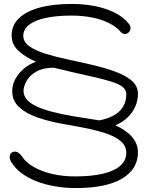

<svg xmlns="http://www.w3.org/2000/svg" viewBox="-20 -727 744 973"><path d="M364 226Q308 226 257 217Q206 208 163 191Q120 174 88 149.5Q56 125 37 94Q28 79 29 66Q30 53 40 46Q53 38 66.5 43.5Q80 49 93 68Q114 99 154 121Q194 143 247 155Q300 167 360 167Q445 167 503 153Q561 139 590.5 112Q620 85 620 48Q620 12 591.5 -12Q563 -36 515.5 -51.5Q468 -67 410 -78.5Q352 -90 293 -100Q228 -112 170.5 -131.5Q113 -151 77.5 -183.5Q42 -216 42 -265Q42 -300 59.5 -330Q77 -360 104.5 -382Q132 -404 163 -414Q108 -437 73.5 -469.5Q39 -502 39 -547Q39 -598 75 -633.5Q111 -669 179 -688Q247 -707 343 -707Q408 -707 464 -695.5Q520 -684 563 -662Q606 -640 631 -609Q641 -597 641.5 -585.5Q642 -574 634 -565Q624 -554 612.5 -554.5Q601 -555 591 -566Q569 -592 531.5 -610.5Q494 -629 446 -638.5Q398 -648 342 -648Q266 -648 211 -636Q156 -624 127 -601Q98 -578 98 -546Q98 -514 129.5 -492Q161 -470 213 -454Q265 -438 327 -425Q389 -412 450.5 -397.5Q512 -383 564 -364Q616 -345 647.5 -318Q679 -291 679 -252Q679 -201 649 -158Q619 -115 565 -92Q619 -68 649 -33Q679 2 679 45Q679 88 658.5 121.5Q638 155 598 178.5Q558 202 499.5 214Q441 226 364 226ZM483 -117Q526 -125 556.5 -142Q587 -159 603.5 -186Q620 -213 620 -249Q620 -272 601 -287Q582 -302 539 -315Q496 -328 425.5 -343.5Q355 -359 252 -384Q199 -384 163.5 -364Q128 -344 112 -312Q92 -272 103.5 -243.5Q115 -215 150.5 -195.5Q186 -176 238.5 -162Q291 -148 354 -137.5Q417 -127 483 -117Z"/></svg>

Font: Fredoka Expanded Light
Style: Regular
Weight: 300
Width: 7
Designer: Ben Nathan
Foundry: Milena B. Brandão, Ben Nathan
Version: Version 2.001